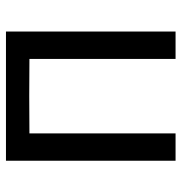

<svg xmlns="http://www.w3.org/2000/svg" viewBox="-2 -622 623 660"><g transform="rotate(-90 310.0 -291.5)"><path d="M88 0V-583H182V0ZM438 0V-583H532V0ZM116 -502V-583H505V-502L311 -503Z"/></g></svg>

Font: Ruda Medium
Style: Regular
Weight: 500
Version: Version 2.001